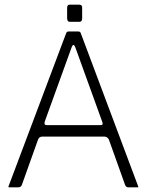

<svg xmlns="http://www.w3.org/2000/svg" viewBox="-20 -800 674 818"><path d="M416 -280 301 -598Q293 -619 285 -598L171 -283Q166 -267 178 -267H409Q421 -267 416 -280ZM142 -205 73 -12Q69 -2 58 -2H19Q14 -2 17 -8L262 -659Q265 -666 273 -666H312Q322 -666 324 -659L568 -8Q571 -2 568 -2H526Q517 -2 513 -12L444 -205Q438 -217 426 -218H160Q147 -218 142 -205ZM266 -723V-766Q266 -780 276 -780H318Q331 -780 330 -766V-723Q330 -707 319 -707H277Q266 -707 266 -723Z"/></svg>

Font: Vivano Light
Style: Regular
Weight: 300
Designer: Joe Prince, Josias Burgherr
Version: Version 2.064;September 19, 2022;FontCreator 14.0.0.2877 64-